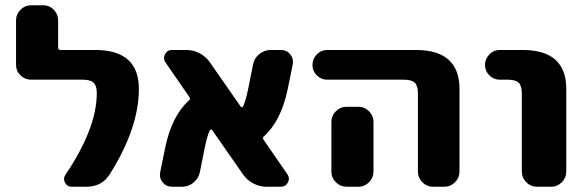

<svg xmlns="http://www.w3.org/2000/svg" viewBox="-20 -710 2234 730"><path d="M98 -407Q75 -407 58 -423.5Q41 -440 41 -463V-633Q41 -656 58 -673Q75 -690 98 -690H145Q168 -690 184.5 -673Q201 -656 201 -633V-529Q201 -520 210 -520H342Q508 -520 508 -372Q508 -223 397 -47Q367 0 309 0H253Q235 0 227 -16Q219 -32 229 -46Q348 -222 348 -356Q348 -384 336 -395.5Q324 -407 294 -407Z M634 0Q612 0 598.5 -16.5Q585 -33 589 -55L609 -153Q634 -270 699 -329Q705 -334 700 -341L609 -473Q599 -488 607.5 -504Q616 -520 634 -520H689Q715 -520 739 -507.5Q763 -495 778 -473L895 -305Q897 -303 899.5 -302.5Q902 -302 904 -305Q914 -325 924 -374L942 -464Q946 -488 965.5 -504Q985 -520 1010 -520H1048Q1070 -520 1083.5 -503.5Q1097 -487 1093 -465L1073 -367Q1048 -250 983 -191Q977 -186 982 -179L1073 -47Q1083 -32 1074.5 -16Q1066 0 1048 0H993Q967 0 943 -12.5Q919 -25 904 -47L787 -215Q785 -217 782.5 -217.5Q780 -218 778 -215Q768 -195 758 -146L740 -56Q735 -32 716 -16Q697 0 672 0Z M1297 -304H1343Q1366 -304 1383 -287Q1400 -270 1400 -247V-160V-57Q1400 -34 1383 -17Q1366 0 1343 0H1297Q1274 0 1257 -17Q1240 -34 1240 -57V-160V-247Q1240 -270 1257 -287Q1274 -304 1297 -304ZM1224 -407Q1201 -407 1184.5 -423.5Q1168 -440 1168 -463Q1168 -486 1184.5 -503Q1201 -520 1224 -520H1561Q1727 -520 1727 -372V-57Q1727 -34 1710 -17Q1693 0 1670 0H1626Q1603 0 1586 -17Q1569 -34 1569 -57V-354Q1569 -384 1557 -395.5Q1545 -407 1515 -407Z M1880 -407Q1857 -407 1840.5 -423.5Q1824 -440 1824 -463Q1824 -486 1840.5 -503Q1857 -520 1880 -520H1967Q2133 -520 2133 -372V-57Q2133 -34 2116 -17Q2099 0 2076 0H2021Q1998 0 1981 -17Q1964 -34 1964 -57V-354Q1964 -384 1952 -395.5Q1940 -407 1910 -407Z"/></svg>

Font: Rounded Mplus 1c ExtraBold
Style: Regular
Weight: 800
Version: Version 1.059.20150529